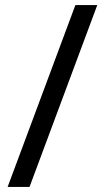

<svg xmlns="http://www.w3.org/2000/svg" viewBox="-20 -734 412 754"><path d="M362 -714 96 0H10L276 -714Z"/></svg>

Font: lguzrati25
Style: Book
Weight: 400
Designer: Jelle Bosma - Monotype Design Team, Universal Thirst
Foundry: Monotype Imaging Inc.
Version: Version 2.106